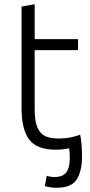

<svg xmlns="http://www.w3.org/2000/svg" viewBox="-20 -701 425 908"><path d="M247 187Q231 187 216 184.5Q201 182 192 179L201 130Q215 136 240 136Q277 136 293.5 114Q310 92 310 47Q310 20 307 0Q277 7 244 7Q155 7 118.5 -40.5Q82 -88 82 -190V-670L144 -681V-516H349V-464H144V-184Q144 -128 157 -98Q170 -68 194.5 -57Q219 -46 254 -46Q291 -46 319.5 -52.5Q348 -59 359 -64Q363 -47 365.5 -19Q368 9 368 38Q368 106 343.5 146.5Q319 187 247 187Z"/></svg>

Font: Ubuntu Sans Light
Style: Regular
Weight: 300
Designer: Dalton Maag Ltd
Foundry: Dalton Maag Ltd
Version: Version 1.006; ttfautohint (v1.8.4.7-5d5b)